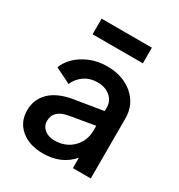

<svg xmlns="http://www.w3.org/2000/svg" viewBox="-180 -875 939 1008"><g transform="rotate(30 289.0 -371.5)"><path d="M142.1 -660.2V-754.9H446.8V-660.2ZM228 12.2Q145.5 12.2 94.7 -30.3Q43.9 -72.8 43.9 -143.1Q43.9 -210 89.8 -254.9Q135.7 -299.8 227.1 -314.9L398.9 -342.8V-363.8Q398.9 -403.8 369.1 -429.4Q339.4 -455.1 291 -455.1Q247.1 -455.1 213.1 -432.1Q179.2 -409.2 163.1 -371.1L68.8 -418Q91.8 -477.5 154.5 -515.4Q217.3 -553.2 293.9 -553.2Q390.1 -553.2 451.2 -500.2Q512.2 -447.3 512.2 -363.8V0H403.8V-63Q339.4 12.2 228 12.2ZM162.1 -147Q162.1 -116.2 185.8 -96.7Q209.5 -77.1 246.1 -77.1Q313.5 -77.1 356.2 -119.6Q398.9 -162.1 398.9 -225.1V-253.9L249 -228Q162.1 -213.9 162.1 -147Z"/></g></svg>

Font: Plus Jakarta Sans SemiBold
Style: Regular
Weight: 600
Designer: Gumpita Rahayu
Foundry: Tokotype
Version: Version 2.006